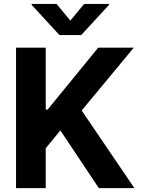

<svg xmlns="http://www.w3.org/2000/svg" viewBox="-20 -974 729 994"><path d="M216.8 0H63V-727.1H216.8V-406.7H226.6L488.3 -727.1H672.4L402.8 -401.9L675.8 0H491.7L292.5 -298.8L216.8 -206.5ZM144 -953.6H272.9L344.2 -867.2L415.5 -953.6H544.4V-948.7L400.4 -792.5H287.6L144 -948.7Z"/></svg>

Font: My Font
Style: Bold
Weight: 500
Designer: Rasmus Andersson
Foundry: rsms
Version: Version 0.001